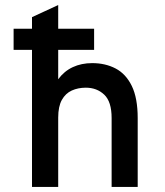

<svg xmlns="http://www.w3.org/2000/svg" viewBox="-20 -742 656 762"><path d="M107 0V-544H34V-628H107V-674L211 -722V-628H353.5V-544H211V-427.5Q234.5 -459.5 268.8 -475.5Q303 -491.5 346 -491.5Q398 -491.5 438.8 -470.2Q479.5 -449 503 -401Q526.5 -353 526.5 -273V0H423V-273.5Q423 -338.5 393.8 -366.2Q364.5 -394 320.5 -394Q290 -394 265 -382.8Q240 -371.5 225.5 -345.5Q211 -319.5 211 -275.5V0Z"/></svg>

Font: Overpass Mono SemiBold
Style: Regular
Weight: 600
Monospace: yes
Designer: Delve Withrington, Dave Bailey
Foundry: Delve Fonts LLC
Version: Version 4.000